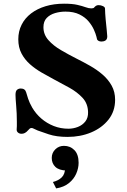

<svg xmlns="http://www.w3.org/2000/svg" viewBox="-20 -727 689 1040"><path d="M346.2 14.6Q286.1 14.6 243.9 0.5Q201.7 -13.7 184.6 -20Q170.9 -25.4 163.8 -29.5Q156.7 -33.7 150.9 -33.7Q144.5 -33.7 140.4 -29.8Q136.2 -25.9 133.3 -22.5Q123 -10.7 114.5 -6.6Q106 -2.4 97.2 -2.4Q85 -2.4 77.4 -9Q69.8 -15.6 70.3 -25.9Q71.3 -39.1 71.3 -44.4Q71.3 -49.8 71.3 -67.4Q71.3 -112.8 67.6 -154.3Q64 -195.8 64 -213.4Q64 -233.9 72.5 -240.7Q81.1 -247.6 92.3 -247.6Q115.7 -247.6 121.6 -227.1Q125 -214.8 132.3 -192.4Q139.6 -169.9 154.8 -143.6Q174.3 -110.4 204.1 -84.7Q233.9 -59.1 271.2 -44.4Q308.6 -29.8 350.1 -29.8Q377.4 -29.8 402.1 -39.6Q426.8 -49.3 442.4 -69.3Q458 -89.4 457 -119.6Q456.1 -166 427 -197.3Q397.9 -228.5 355.5 -252Q313 -275.4 270.5 -297.9Q238.3 -314.9 204.6 -334.5Q170.9 -354 142.6 -378.9Q114.3 -403.8 96.7 -437Q79.1 -470.2 79.1 -514.2Q79.1 -557.6 97.2 -593.3Q115.2 -628.9 148.4 -654.3Q181.6 -679.7 227.1 -693.4Q272.5 -707 327.1 -707Q371.6 -707 398.9 -700.7Q426.3 -694.3 443.4 -688Q460.4 -681.6 474.6 -681.6Q486.8 -681.6 490.2 -686.5Q493.7 -691.4 500.5 -695.8Q505.9 -699.2 514.2 -699.2Q526.4 -699.2 537.6 -693.8Q548.8 -688.5 548.8 -680.7Q549.3 -655.3 552.2 -623Q555.2 -590.8 558.1 -564.5Q561 -538.1 561 -530.3Q561 -514.2 551.8 -508.1Q542.5 -502 530.3 -502Q521 -502 515.1 -504.9Q509.3 -507.8 505.9 -513.2Q505.9 -513.7 502.2 -528.8Q498.5 -543.9 488.5 -566.4Q478.5 -588.9 459.7 -611.3Q440.9 -633.8 410.2 -648.9Q379.4 -664.1 334.5 -664.1Q305.2 -664.1 277.8 -656Q250.5 -647.9 232.9 -629.6Q215.3 -611.3 215.3 -579.6Q215.3 -540 242.2 -509.8Q269 -479.5 310.1 -455.6Q351.1 -431.6 392.6 -410.6Q430.7 -391.6 468 -370.4Q505.4 -349.1 535.9 -322.8Q566.4 -296.4 585 -262.9Q603.5 -229.5 603.5 -186.5Q603.5 -124.5 567.9 -79.3Q532.2 -34.2 473.9 -9.8Q415.5 14.6 346.2 14.6ZM326.2 63Q360.4 63 383.1 86.2Q405.8 109.4 405.8 154.8Q405.8 183.6 393.1 213.1Q380.4 242.7 353.5 264.6Q326.7 286.6 284.2 293.5L266.6 258.8Q296.9 251 314.7 233.4Q332.5 215.8 333 180.7L341.3 196.8Q299.8 195.8 280 177Q260.3 158.2 260.3 128.4Q260.3 101.1 279.5 82Q298.8 63 326.2 63Z"/></svg>

Font: Gelasio
Style: Regular
Weight: 400
Designer: Eben Sorkin
Foundry: Eben Sorkin
Version: Version 1.008